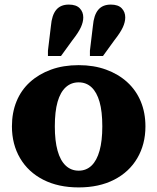

<svg xmlns="http://www.w3.org/2000/svg" viewBox="-20 -807 686 837"><path d="M614 -256Q614 -178 578.5 -117.5Q543 -57 477.5 -23.5Q412 10 323 10Q234 10 168.5 -23.5Q103 -57 67.5 -117.5Q32 -178 32 -256Q32 -316 52 -365Q72 -414 110.5 -449Q149 -484 202.5 -503.5Q256 -523 323 -523Q389 -523 442.5 -503.5Q496 -484 534.5 -449Q573 -414 593.5 -365Q614 -316 614 -256ZM219 -256Q219 -193 231 -150Q243 -107 266.5 -85Q290 -63 323 -63Q356 -63 379 -85Q402 -107 414 -150Q426 -193 426 -256Q426 -321 414 -363Q402 -405 379 -426.5Q356 -448 323 -448Q290 -448 266.5 -426.5Q243 -405 231 -363Q219 -321 219 -256ZM202 -694Q206 -741 225 -764Q244 -787 280 -787Q312 -787 327.5 -771Q343 -755 343 -731Q343 -711 332.5 -688Q322 -665 296 -632L246 -563H189V-586ZM385 -694Q389 -741 408 -764Q427 -787 463 -787Q495 -787 510.5 -771Q526 -755 526 -731Q526 -711 515.5 -688Q505 -665 479 -632L429 -563H372V-586Z"/></svg>

Font: Roboto Serif 36pt
Style: Bold
Weight: 700
Version: Version 1.008